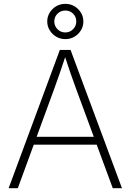

<svg xmlns="http://www.w3.org/2000/svg" viewBox="-20 -990 687 1010"><path d="M25.4 0 294.9 -727.5H351.1L621.6 0H573.2L381.3 -520Q366.7 -559.6 350.8 -605.2Q335 -650.9 316.4 -708H329.1Q310.5 -650.9 294.4 -605Q278.3 -559.1 264.2 -520L73.7 0ZM141.6 -229V-270.5H505.4V-229ZM323.7 -784.2Q297.4 -784.2 275.9 -796.9Q254.4 -809.6 241.5 -830.6Q228.5 -851.6 228.5 -877.4Q228.5 -902.8 241.5 -923.8Q254.4 -944.8 275.9 -957.3Q297.4 -969.7 323.7 -969.7Q350.1 -969.7 371.3 -957.3Q392.6 -944.8 405.5 -923.8Q418.5 -902.8 418.5 -877Q418.5 -851.6 405.8 -830.6Q393.1 -809.6 371.6 -796.9Q350.1 -784.2 323.7 -784.2ZM323.7 -819.3Q347.7 -819.3 364.5 -836.4Q381.3 -853.5 381.3 -877.4Q381.3 -901.4 364.7 -918Q348.1 -934.6 323.7 -934.6Q299.3 -934.6 282.5 -918Q265.6 -901.4 265.6 -877.4Q265.6 -853.5 282.5 -836.4Q299.3 -819.3 323.7 -819.3Z"/></svg>

Font: Inter 18pt ExtraLight
Style: Regular
Weight: 250
Designer: Rasmus Andersson
Foundry: rsms
Version: Version 4.001;git-66647c0bb